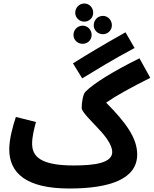

<svg xmlns="http://www.w3.org/2000/svg" viewBox="-20 -1059 881 1100"><path d="M463 -935C492 -935 514 -958 514 -986C514 -1015 492 -1039 463 -1039C434 -1039 411 -1015 411 -986C411 -958 434 -935 463 -935ZM570 -863C598 -863 621 -886 621 -914C621 -944 598 -968 570 -968C540 -968 517 -944 517 -914C517 -886 540 -863 570 -863ZM454 -808C482 -808 505 -830 505 -859C505 -888 482 -912 454 -912C424 -912 401 -888 401 -859C401 -830 424 -808 454 -808ZM451 -610C529 -657 621 -715 751 -784L699 -874C569 -801 478 -746 398 -696ZM377 21C611 21 766 -34 766 -174C766 -268 702 -356 588 -471C647 -512 731 -558 841 -613L779 -725C630 -651 517 -582 469 -533C455 -519 448 -470 448 -440C448 -416 513 -357 562 -302C600 -259 623 -218 623 -188C623 -125 522 -111 402 -111C210 -111 164 -164 164 -236C164 -277 176 -322 186 -360L71 -389C54 -339 33 -262 33 -204C33 -68 129 21 377 21Z"/></svg>

Font: Noto Sans Arabic UI Cn
Style: Bold
Weight: 700
Width: 3
Designer: Monotype Design Team, Nadine Chahine and Nizar Qandah
Foundry: Monotype Imaging Inc.
Version: Version 2.010